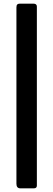

<svg xmlns="http://www.w3.org/2000/svg" viewBox="-20 -867 291 1052"><path d="M92 165Q70 165 70 140V-826Q70 -838 74.5 -842.5Q79 -847 89 -847H163Q182 -847 182 -831V150Q182 165 165 165Z"/></svg>

Font: Libre Franklin
Style: Bold
Weight: 700
Designer: Pablo Impallari, Rodrigo Fuenzalida, Nhung Nguyen
Foundry: Impallari Type
Version: Version 3.000